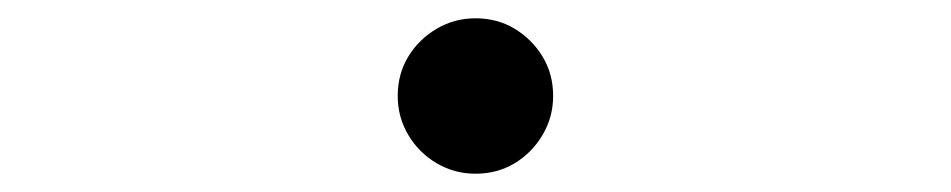

<svg xmlns="http://www.w3.org/2000/svg" viewBox="-20 -485 1040 210"><path d="M500 -295Q477 -295 457.5 -306.5Q438 -318 426.5 -337.5Q415 -357 415 -380Q415 -404 426.5 -423Q438 -442 457.5 -453.5Q477 -465 500 -465Q524 -465 543 -453.5Q562 -442 573.5 -423Q585 -404 585 -380Q585 -357 573.5 -337.5Q562 -318 543 -306.5Q524 -295 500 -295Z"/></svg>

Font: Noto Serif TC
Style: Regular
Weight: 200
Designer: Ryoko NISHIZUKA 西塚涼子 (kana & ideographs); Frank Grießhammer (Latin, Greek & Cyrillic); Wenlong ZHANG 张文龙 (bopomofo); San
Foundry: Adobe
Version: Version 2.001;hotconv 1.1.0;makeotfexe 2.6.0